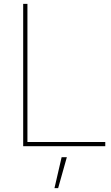

<svg xmlns="http://www.w3.org/2000/svg" viewBox="-20 -757 575 994"><path d="M100 0V-737H122V-22H525V0ZM262 217 299 57H326L281 217Z"/></svg>

Font: Tomorrow Thin
Style: Regular
Weight: 250
Designer: Tony de Marco, Monica Rizzolli
Foundry: Just in Type
Version: Version 2.002